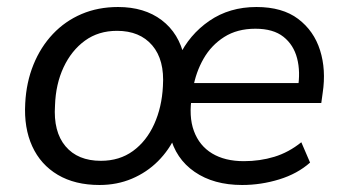

<svg xmlns="http://www.w3.org/2000/svg" viewBox="-20 -519 989 548"><path d="M264 9Q194 9 145 -20Q96 -49 72 -101.5Q48 -154 52 -224Q55 -284 75.5 -334.5Q96 -385 131 -422Q166 -459 213 -479Q260 -499 317 -499Q392 -499 441.5 -461.5Q491 -424 506 -356H490Q520 -420 577.5 -459.5Q635 -499 712 -499Q786 -499 831 -465Q876 -431 893.5 -375.5Q911 -320 901 -254L897 -225H506L515 -282H850L830 -266Q838 -314 828 -352.5Q818 -391 789 -414Q760 -437 709 -437Q657 -437 620 -413.5Q583 -390 561 -351.5Q539 -313 531 -267L528 -246Q518 -187 533.5 -145Q549 -103 585.5 -81Q622 -59 676 -59Q722 -59 763 -71.5Q804 -84 840 -113L865 -55Q829 -23 777 -7Q725 9 671 9Q590 9 535.5 -28.5Q481 -66 465 -133H482Q463 -91 431 -59Q399 -27 356.5 -9Q314 9 264 9ZM268 -60Q321 -60 359.5 -88Q398 -116 420 -164.5Q442 -213 445 -273Q450 -348 414.5 -389.5Q379 -431 314 -431Q261 -431 222.5 -403Q184 -375 161.5 -327Q139 -279 137 -218Q132 -143 167 -101.5Q202 -60 268 -60Z"/></svg>

Font: Nunito Sans 10pt
Style: Italic
Weight: 400
Italic angle: -9°
Designer: Vernon Adams
Foundry: Vernon Adams
Version: Version 3.101;gftools[0.9.27]